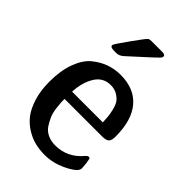

<svg xmlns="http://www.w3.org/2000/svg" viewBox="-212 -772 863 863"><g transform="rotate(45 219.0 -341.0)"><path d="M25.9 -238.8Q25.9 -308.6 44.9 -360.4Q64 -412.1 95.9 -438Q127.9 -463.9 161.4 -475.3Q194.8 -486.8 231 -486.8Q317.9 -486.8 364.5 -432.4Q411.1 -377.9 411.1 -274.9Q411.1 -249 401.6 -240.5Q392.1 -231.9 367.2 -231.9H128.9Q128.9 -218.8 129.4 -207.8Q129.9 -196.8 133.1 -172.9Q136.2 -148.9 144 -130.9Q151.9 -112.8 163.8 -94Q175.8 -75.2 197.5 -64.7Q219.2 -54.2 247.1 -54.2Q324.2 -54.2 376 -116.2Q383.8 -125 389.2 -125Q396 -125 397.5 -122.1Q398.9 -119.1 400.9 -105Q401.9 -102.1 401.9 -101.1Q404.8 -74.2 404.8 -64.9Q404.8 -42 341.8 -12.2Q293 9.8 243.2 9.8Q212.4 9.8 183.1 2.9Q153.8 -3.9 124.5 -22Q95.2 -40 74.2 -67.1Q53.2 -94.2 39.6 -138.4Q25.9 -182.6 25.9 -238.8ZM109.4 -554.2Q109.4 -561 157.2 -627Q173.3 -647.9 182.1 -661.1Q198.2 -683.1 203.6 -687.5Q209 -691.9 221.2 -691.9H290Q309.1 -691.9 309.1 -680.2Q309.1 -675.3 302.7 -668.2Q296.4 -661.1 261.2 -628.9Q216.3 -587.9 180.2 -555.2Q165 -542 148.4 -542H132.3Q109.4 -542 109.4 -554.2ZM129.9 -278.8H325.2Q324.2 -300.8 323 -314.5Q321.8 -328.1 316.4 -351.1Q311 -374 302 -387.5Q293 -400.9 274.9 -411.9Q256.8 -422.9 231.9 -422.9Q184.1 -422.9 158.4 -381.3Q132.8 -339.8 129.9 -278.8Z"/></g></svg>

Font: CMU Sans Serif Demi Condensed
Style: DemiCondensed
Weight: 600
Width: 3
Version: Version 0.7.0